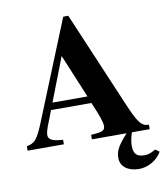

<svg xmlns="http://www.w3.org/2000/svg" viewBox="-95 -769 913 1053"><g transform="rotate(-10 361.0 -242.5)"><path d="M560 0C556 5 554 6 546 16C505 64 492 89 492 127C492 174 533 205 595 205C642 205 696 177 721 131L698 115C695 117 693 119 685 123C665 133 653 136 637 136C594 136 576 119 576 72C576 57 578 40 587 8C588 5 589 2 590 0H689V-25C648 -25 630 -47 579 -168L357 -690H329L108 -145C70 -51 55 -33 9 -25V0H211V-25C152 -29 130 -40 130 -66C130 -90 149 -132 161 -163L174 -197H399C433 -118 445 -83 445 -61C445 -39 432 -31 399 -28L367 -25V0ZM384 -236H189L283 -479Z"/></g></svg>

Font: XITS Math
Style: Bold
Weight: 700
Designer: MicroPress Inc., with final additions and corrections provided by Coen Hoffman, Elsevier (retired)
Version: Version 1.105